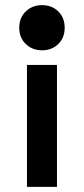

<svg xmlns="http://www.w3.org/2000/svg" viewBox="-20 -528 327 748"><path d="M85 200V-275H202V200ZM144 -508Q182 -508 207 -483.5Q232 -459 232 -420Q232 -381 207 -356.5Q182 -332 144 -332Q106 -332 80.5 -356.5Q55 -381 55 -420Q55 -459 80.5 -483.5Q106 -508 144 -508Z"/></svg>

Font: Space Grotesk SemiBold
Style: Regular
Weight: 600
Designer: Florian Karsten
Foundry: Florian Karsten
Version: Version 2.000